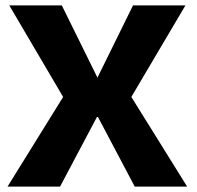

<svg xmlns="http://www.w3.org/2000/svg" viewBox="-20 -695 732 715"><path d="M8 0H203.6L342.9 -262.9L481.8 0H677L469.1 -334L670.6 -675H475.4L342.9 -405.9L210.1 -675H14.5L215.1 -334Z"/></svg>

Font: Anybody Thin
Style: Regular
Weight: 100
Designer: Tyler Finck
Foundry: Etcetera Type Company
Version: Version 1.114;gftools[0.9.25]